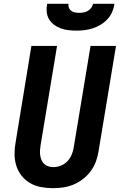

<svg xmlns="http://www.w3.org/2000/svg" viewBox="-20 -975 640 1003"><path d="M256 8Q224 8 193 2Q162 -4 136.5 -19Q111 -34 92.5 -57.5Q74 -81 65 -110Q56 -139 56 -171Q56 -203 62 -234L144 -735H278L192 -216Q190 -203 189 -189.5Q188 -176 190 -163.5Q192 -151 197 -139Q202 -127 211 -118.5Q220 -110 232.5 -106Q245 -102 258 -102Q278 -102 297.5 -109.5Q317 -117 331.5 -132Q346 -147 354 -166Q362 -185 365 -204L453 -735H586L495 -186Q491 -159 481.5 -132.5Q472 -106 455 -82.5Q438 -59 414.5 -40.5Q391 -22 364.5 -11Q338 0 310.5 4Q283 8 256 8ZM379 -815Q358 -815 337 -817.5Q316 -820 297 -827Q278 -834 262 -846Q246 -858 236 -875Q226 -892 224 -913Q222 -934 226 -955H338Q336 -944 340 -934Q344 -924 352.5 -918Q361 -912 372 -910Q383 -908 394 -908Q406 -908 417 -910Q428 -912 438.5 -918Q449 -924 456.5 -934Q464 -944 466 -955H578Q575 -933 566 -912.5Q557 -892 541.5 -875Q526 -858 506 -846Q486 -834 464.5 -827Q443 -820 421.5 -817.5Q400 -815 379 -815Z"/></svg>

Font: Iosevka Curly XBdEx
Style: Italic
Weight: 800
Width: 7
Italic angle: -9°
Monospace: yes
Designer: Belleve Invis
Foundry: Belleve Invis
Version: Version 11.1.0; ttfautohint (v1.8.3)